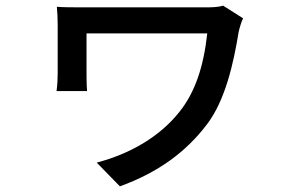

<svg xmlns="http://www.w3.org/2000/svg" viewBox="-20 -569 1040 679"><path d="M840 -504 769 -549C749 -543 726 -543 705 -543C655 -543 305 -543 277 -543C241 -543 205 -543 181 -545C183 -526 184 -502 184 -482C184 -447 184 -339 184 -310C184 -292 183 -269 180 -247H288C286 -269 286 -299 286 -310C286 -339 286 -426 286 -451C343 -451 665 -451 713 -451C700 -333 670 -243 615 -174C544 -84 437 -24 322 6L404 90C539 41 637 -31 711 -128C777 -214 806 -346 824 -456C826 -466 834 -495 840 -504Z"/></svg>

Font: Noto Sans TC Medium
Style: Regular
Weight: 500
Designer: Ryoko NISHIZUKA 西塚涼子 (kana, bopomofo & ideographs); Paul D. Hunt (Latin, Greek & Cyrillic); Sandoll Communications 산돌커뮤니
Foundry: Adobe
Version: Version 2.004;hotconv 1.0.118;makeotfexe 2.5.65603